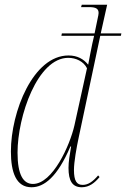

<svg xmlns="http://www.w3.org/2000/svg" viewBox="-20 -780 532 810"><path d="M113 10C166 10 222 -33 277 -162H280C274 -127 269 -98 269 -72C269 -17 285 10 325 10C356 10 379 -8 400 -33L394 -40C372 -14 352 0 329 0C304 0 292 -16 292 -63C292 -97 303 -158 312 -200L403 -629H490L492 -639H405L432 -760H325L322 -750H356C385 -750 396 -743 396 -725C396 -719 394 -712 392 -702L379 -639H241L239 -629H377L369 -594C365 -572 357 -537 352 -507C333 -531 306 -546 269 -546C120 -546 26 -309 26 -141C26 -53 48 10 113 10ZM119 -4C79 -4 54 -41 54 -136C54 -289 138 -536 268 -536C300 -536 333 -521 347 -492L294 -251C275 -167 202 -4 119 -4Z"/></svg>

Font: Noto Serif Display Condensed Thin
Style: Italic
Weight: 100
Width: 3
Italic angle: -12°
Designer: Monotype Design Team
Foundry: Monotype Imaging Inc.
Version: Version 2.009